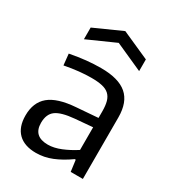

<svg xmlns="http://www.w3.org/2000/svg" viewBox="-187 -883 906 997"><g transform="rotate(30 266.5 -385.0)"><path d="M183 5Q113 5 76 -31.5Q39 -68 39 -137Q39 -215 88 -256Q137 -297 245 -305L374 -315V-354Q374 -389 367.5 -412.5Q361 -436 345.5 -450.5Q330 -465 304 -471Q278 -477 239 -477Q205 -477 165.5 -473Q126 -469 80 -460L73 -527Q126 -537 169.5 -541.5Q213 -546 257 -546Q362 -546 412 -503Q462 -460 462 -369V0H389L380 -68H374Q325 -33 278 -14Q231 5 183 5ZM215 -63Q251 -63 292.5 -80Q334 -97 374 -123V-259L269 -250Q191 -243 159.5 -219.5Q128 -196 128 -144Q128 -63 215 -63ZM104 -701 269 -775 435 -701V-631L270 -705L104 -631Z"/></g></svg>

Font: Encode Sans
Style: Regular
Weight: 400
Designer: Pablo Impallari, Andres Torresi
Foundry: Pablo Impallari, Andres Torresi
Version: Version 1.000; ttfautohint (v1.00) -l 8 -r 50 -G 200 -x 14 -